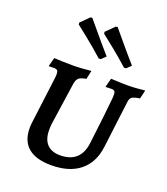

<svg xmlns="http://www.w3.org/2000/svg" viewBox="-140 -854 839 962"><g transform="rotate(20 280.0 -373.5)"><path d="M175 -154Q175 -105 199 -79Q223 -53 269 -53Q378 -53 391 -164Q399 -225 407.5 -303Q416 -381 419 -412Q421 -438 417 -446Q413 -454 398 -454L368 -453L367 -456L379 -501Q389 -501 415.5 -499.5Q442 -498 469 -498Q493 -498 522 -500.5Q551 -503 560 -504L549 -458Q517 -453 507 -445.5Q497 -438 495 -417L464 -168Q453 -82 396.5 -36.5Q340 9 244 9Q163 9 121.5 -26Q80 -61 80 -129V-137Q80 -146 82 -160L114 -412Q115 -418 115 -428Q115 -443 110 -448.5Q105 -454 91 -454L65 -453L64 -456L76 -501Q87 -500 117.5 -499Q148 -498 181 -498Q202 -498 232.5 -500.5Q263 -503 273 -504L263 -458Q236 -454 225 -445Q214 -436 210 -415L177 -188Q175 -176 175 -154ZM134 -701 133 -711 176 -754 186 -756Q198 -742 235 -697.5Q272 -653 320 -598L297 -576L286 -575Q238 -618 192.5 -654.5Q147 -691 134 -701ZM269 -701 268 -711 311 -754 321 -756Q333 -742 370 -697.5Q407 -653 455 -598L432 -576L421 -575Q373 -618 327.5 -654.5Q282 -691 269 -701Z"/></g></svg>

Font: Alegreya SC Medium
Style: Italic
Weight: 500
Italic angle: -7°
Designer: Juan Pablo del Peral
Foundry: Huerta Tipografica
Version: Version 2.007; ttfautohint (v1.6)